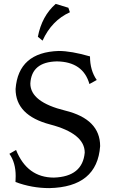

<svg xmlns="http://www.w3.org/2000/svg" viewBox="-20 -968 599 998"><path d="M236.3 9.8Q145.5 9.8 60.5 -22Q61.5 -33.2 61.5 -53.2Q61.5 -122.6 28.8 -168.5L63.5 -188.5Q121.1 -44.9 260.3 -44.9Q409.2 -49.8 420.4 -174.8Q420.4 -273.9 240.7 -321Q61 -368.2 61 -505.4Q75.2 -696.3 285.2 -703.1Q350.1 -703.1 447.8 -674.8Q447.8 -602.1 482.9 -552.2L444.8 -531.2Q412.1 -647 275.4 -648.9Q143.6 -646 137.7 -533.7Q137.7 -437.5 319.1 -393.1Q500.5 -348.6 500.5 -208.5Q485.4 4.4 236.3 9.8ZM201.2 -756.8 176.8 -776.9Q197.3 -884.3 269.5 -947.8L335.4 -927.7L343.3 -904.3Q248.5 -861.3 201.2 -756.8Z"/></svg>

Font: Kelvinch
Style: Regular
Weight: 400
Designer: Paul James MIller
Foundry: High-Logic / Made with FontCreator
Version: Version 3.30 September 23, 2016